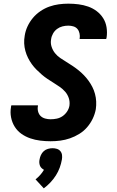

<svg xmlns="http://www.w3.org/2000/svg" viewBox="-20 -763 640 1048"><path d="M256 8Q228 8 199.5 4.5Q171 1 145 -8Q119 -17 97 -32.5Q75 -48 60.5 -71Q46 -94 40.5 -122Q35 -150 40 -178Q40 -181 40.5 -183Q41 -185 42 -188H187Q187 -187 187 -186Q187 -185 187 -184Q184 -169 188 -154Q192 -139 202 -129.5Q212 -120 226.5 -116Q241 -112 256 -112Q273 -112 290 -115.5Q307 -119 321.5 -129Q336 -139 346 -154Q356 -169 359 -186Q362 -208 355.5 -227.5Q349 -247 336 -262Q323 -277 306.5 -288.5Q290 -300 273 -310.5Q256 -321 239.5 -332Q223 -343 208 -356Q193 -369 179 -383Q165 -397 153.5 -413Q142 -429 133 -447Q124 -465 118.5 -485Q113 -505 112 -526Q111 -547 115 -569Q119 -595 130.5 -619.5Q142 -644 159.5 -665Q177 -686 200.5 -702Q224 -718 249.5 -727Q275 -736 301 -739.5Q327 -743 353 -743Q381 -743 408.5 -739.5Q436 -736 461.5 -727Q487 -718 508 -702Q529 -686 543 -664Q557 -642 561.5 -614.5Q566 -587 562 -559Q561 -557 560.5 -554.5Q560 -552 560 -550H414Q414 -551 414.5 -551.5Q415 -552 415 -553Q417 -567 414 -581Q411 -595 402.5 -605Q394 -615 380.5 -619Q367 -623 353 -623Q337 -623 321 -619Q305 -615 291.5 -605Q278 -595 269.5 -580Q261 -565 259 -549Q255 -528 261.5 -508Q268 -488 280.5 -472.5Q293 -457 309.5 -446Q326 -435 343 -424.5Q360 -414 376.5 -403Q393 -392 408.5 -379.5Q424 -367 438 -352.5Q452 -338 463.5 -322Q475 -306 484 -288.5Q493 -271 498.5 -250.5Q504 -230 505 -209Q506 -188 503 -167Q498 -140 486 -115Q474 -90 455.5 -68.5Q437 -47 412.5 -32Q388 -17 362 -8Q336 1 309.5 4.5Q283 8 256 8ZM219 265 174 216Q188 205 199.5 192Q211 179 220 164Q213 160 207 154.5Q201 149 198 141Q195 133 194.5 124.5Q194 116 196 107Q198 95 203.5 83Q209 71 219 62Q229 53 242 49.5Q255 46 267 46Q279 46 290.5 49.5Q302 53 309.5 62Q317 71 318.5 83Q320 95 318 107Q314 130 306 152Q298 174 285 194.5Q272 215 255 233Q238 251 219 265Z"/></svg>

Font: Iosevka Curly HvExObl
Style: Regular
Weight: 900
Width: 7
Italic angle: -9°
Monospace: yes
Designer: Belleve Invis
Foundry: Belleve Invis
Version: Version 11.1.0; ttfautohint (v1.8.3)